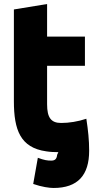

<svg xmlns="http://www.w3.org/2000/svg" viewBox="-20 -726 466 954"><path d="M284 -115C323 -115 368 -122 409 -136C418 -77 423 -30 423 23C423 144 367 208 246 208C226 208 188 203 145 188L168 58C200 70 215 72 235 72C254 72 262 63 264 43C266 38 268 34 270 30C250 30 228 29 210 26C81 8 49 -81 49 -223V-679L214 -706V-544H402V-399H214V-208C214 -141 234 -115 284 -115Z"/></svg>

Font: Repo ExtraBold
Style: Bold
Weight: 700
Designer: Stefan Peev
Foundry: Context Ltd
Version: Version 1.502